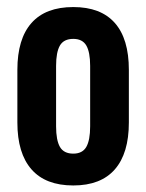

<svg xmlns="http://www.w3.org/2000/svg" viewBox="-20 -530 425 558"><path d="M193 9Q112.5 9 71.5 -37.8Q30.5 -84.5 30.5 -174V-327Q30.5 -417 71.5 -463.2Q112.5 -509.5 193 -509.5Q273 -509.5 313.8 -463.2Q354.5 -417 354.5 -327V-174Q354.5 -84.5 313.8 -37.8Q273 9 193 9ZM193 -83.5Q219.5 -83.5 230.8 -103Q242 -122.5 242 -163V-338.5Q242 -378.5 230.8 -397.8Q219.5 -417 193 -417Q165.5 -417 154.2 -397.8Q143 -378.5 143 -338.5V-163Q143 -122.5 154.2 -103Q165.5 -83.5 193 -83.5Z"/></svg>

Font: Anek Tamil Condensed SemiBold
Style: Regular
Weight: 600
Width: 3
Designer: Aadarsh Rajan (Tamil), Yesha Goshar (Latin)
Foundry: Ek Type
Version: Version 1.003